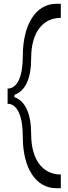

<svg xmlns="http://www.w3.org/2000/svg" viewBox="-20 -769 356 1010"><path d="M276 221H300V149C204 149 144 70 144 -62C144 -170 114 -237 56 -258V-270C114 -291 144 -356 144 -464C144 -597 204 -675 300 -675V-749H276C169 -749 100 -641 100 -474C100 -366 71 -303 20 -303V-223C71 -223 100 -159 100 -48C100 116 169 221 276 221Z"/></svg>

Font: Ribes
Style: Bold
Weight: 900
Designer: Luigi Gorlero
Foundry: Collletttivo
Version: Version 2.100;Glyphs 3.1.2 (3151)